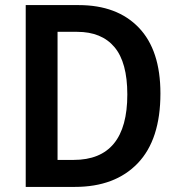

<svg xmlns="http://www.w3.org/2000/svg" viewBox="-20 -734 702 754"><path d="M610 -367Q610 -186 521 -93Q432 0 274 0H81V-714H289Q440 -714 525 -625.5Q610 -537 610 -367ZM480 -363Q480 -489 429.5 -549Q379 -609 283 -609H206V-106H269Q480 -106 480 -363Z"/></svg>

Font: Noto Sans Lao SemiCondensed SemiBold
Style: Regular
Weight: 600
Width: 4
Designer: Monotype Design Team
Foundry: Monotype Imaging Inc.
Version: Version 2.003; ttfautohint (v1.8.4.7-5d5b)